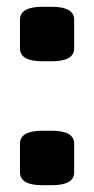

<svg xmlns="http://www.w3.org/2000/svg" viewBox="-20 -545 278 567"><path d="M106 2Q39 2 39 -36V-121Q39 -159 106 -159H132Q199 -159 199 -121V-36Q199 2 132 2ZM106 -364Q39 -364 39 -402V-487Q39 -525 106 -525H132Q199 -525 199 -487V-402Q199 -364 132 -364Z"/></svg>

Font: Asap Expanded ExtraBold
Style: Regular
Weight: 800
Width: 7
Designer: Pablo Cosgaya
Foundry: Omnibus-Type
Version: Version 3.001; ttfautohint (v1.8.4.7-5d5b)